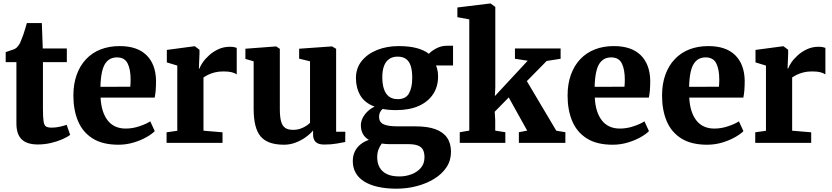

<svg xmlns="http://www.w3.org/2000/svg" viewBox="-20 -840 4894 1129"><path d="M202.5 9.5Q138.5 9.5 107.5 -20.5Q76.5 -50.5 76.5 -114V-474.5H13.5V-533.5Q25.5 -538.5 37.8 -542Q50 -545.5 60.2 -549.5Q70.5 -553.5 77.5 -559.5Q84 -566 89 -572.8Q94 -579.5 98.2 -588Q102.5 -596.5 106.5 -608.5Q112 -621 117.5 -637.2Q123 -653.5 128.2 -671Q133.5 -688.5 138 -704.5H226L231.5 -555H373V-474.5H232.5V-202Q232.5 -150 236.2 -126Q240 -102 251.2 -95.8Q262.5 -89.5 284.5 -89.5Q308 -89.5 332.2 -95Q356.5 -100.5 372 -106L392.5 -47Q375 -33.5 345 -20.5Q315 -7.5 278.2 1Q241.5 9.5 202.5 9.5Z M676.5 11Q583 11 524.5 -26Q466 -63 438.8 -128Q411.5 -193 411.5 -277.5Q411.5 -346.5 431 -400.5Q450.5 -454.5 486.2 -492.2Q522 -530 572 -549.5Q622 -569 683.5 -569Q787 -569 841.2 -515.8Q895.5 -462.5 897.5 -367Q897.5 -334 895.5 -309.2Q893.5 -284.5 889.5 -266H571.5Q573.5 -222.5 584.2 -188.8Q595 -155 613.5 -131.5Q632 -108 658.5 -96Q685 -84 719.5 -84Q760 -84 800.5 -97.8Q841 -111.5 863.5 -126.5L890 -69Q874.5 -52.5 841.8 -33.8Q809 -15 766 -2Q723 11 676.5 11ZM570.5 -329.5 746 -330Q747 -340 747.5 -350.8Q748 -361.5 748 -372Q748 -431.5 730.5 -467Q713 -502.5 668 -502.5Q647.5 -502.5 630.5 -494.8Q613.5 -487 600.2 -468.2Q587 -449.5 579.5 -415.8Q572 -382 570.5 -329.5Z M959.5 0V-62L1022.5 -71V-454.5L961 -473V-546.5L1122.5 -568H1125.5L1153 -547.5V-524.5L1149.5 -437H1153Q1157.5 -451.5 1172 -472.8Q1186.5 -494 1210 -515.2Q1233.5 -536.5 1264.5 -550.8Q1295.5 -565 1332 -565Q1346 -565 1356 -563Q1366 -561 1372 -558.5V-402.5Q1361 -410.5 1342.8 -415.2Q1324.5 -420 1293.5 -420Q1264.5 -420 1241.8 -414Q1219 -408 1202.8 -399.8Q1186.5 -391.5 1176.5 -384.5V-71.5L1288.5 -62V0Z M1886.5 10Q1852 10 1836.5 -5Q1821 -20 1821 -48.5V-73Q1805 -53 1778 -33.5Q1751 -14 1718 -1.5Q1685 11 1650.5 11Q1553.5 11 1512.5 -37.8Q1471.5 -86.5 1471.5 -200V-479.5L1423 -493.5V-553.5L1602.5 -567H1604L1625.5 -553V-198Q1625.5 -153 1632.8 -126.5Q1640 -100 1656.8 -88.2Q1673.5 -76.5 1703 -76.5Q1727.5 -76.5 1747 -83.5Q1766.5 -90.5 1780.5 -99.8Q1794.5 -109 1803 -117.5V-479.5L1739 -495V-553.5L1929.5 -567H1932.5L1956.5 -553V-65.5H2010.5L2010 -5Q1992 -1.5 1960 4.2Q1928 10 1886.5 10Z M2312 269.5Q2250.5 269.5 2202.8 258.8Q2155 248 2122 227.5Q2089 207 2071.8 176.8Q2054.5 146.5 2054.5 107Q2054.5 75 2066.8 50.2Q2079 25.5 2100.5 8.5Q2122 -8.5 2149 -17.5Q2124.5 -32 2113.2 -53.8Q2102 -75.5 2102 -103Q2102 -124.5 2112.2 -145.5Q2122.5 -166.5 2140.8 -184.2Q2159 -202 2183 -213Q2124 -235 2098.5 -279.2Q2073 -323.5 2073 -381Q2073 -440 2107.5 -482.2Q2142 -524.5 2199 -546.8Q2256 -569 2323 -569Q2385 -569 2429.2 -557.5Q2473.5 -546 2502 -523.5Q2514 -538 2543.8 -554.5Q2573.5 -571 2609 -571H2644V-455H2543.5Q2547.5 -446.5 2550.2 -436.5Q2553 -426.5 2554.5 -415.5Q2556 -404.5 2556 -392.5Q2556.5 -332.5 2527.5 -287.5Q2498.5 -242.5 2443.2 -217.5Q2388 -192.5 2309.5 -192.5Q2287 -192.5 2267 -194.2Q2247 -196 2229.5 -199.5Q2219.5 -190 2214.2 -179Q2209 -168 2209 -153.5Q2209 -122.5 2234.2 -109.8Q2259.5 -97 2319.5 -97H2424.5Q2493.5 -97 2539.5 -80.5Q2585.5 -64 2608.8 -30.5Q2632 3 2632 53Q2632 103.5 2605.5 143.5Q2579 183.5 2533.2 211.5Q2487.5 239.5 2430.2 254.5Q2373 269.5 2312 269.5ZM2329 197.5Q2365 197.5 2398.5 185.2Q2432 173 2454 148Q2476 123 2476 85Q2476 57.5 2467 40.5Q2458 23.5 2436.8 15.5Q2415.5 7.5 2378 7.5H2267Q2256 7.5 2245.2 6.5Q2234.5 5.5 2225 4Q2214 18.5 2206 38.2Q2198 58 2198 84.5Q2198 119 2212 144.2Q2226 169.5 2254.8 183.5Q2283.5 197.5 2329 197.5ZM2319.5 -257Q2366 -257 2385 -291Q2404 -325 2404 -382.5Q2404 -426 2394.8 -453.5Q2385.5 -481 2366.5 -494Q2347.5 -507 2318.5 -507Q2289 -507 2269 -493.5Q2249 -480 2238.5 -453.2Q2228 -426.5 2228 -386.5Q2228 -346 2237.5 -317Q2247 -288 2267 -272.5Q2287 -257 2319.5 -257Z M2683.5 0V-62.5L2739.5 -72V-726L2669.5 -739V-796L2862 -819.5H2864.5L2892.5 -799.5V-326.5L2890 -275L3083 -483L3008 -494.5V-555H3276.5V-494.5L3194.5 -481.5L3078 -363L3251 -71.5L3304.5 -62.5V0H3031V-62.5L3080 -72L2971.5 -267L2889 -183L2892 -134.5V-72L2951.5 -62.5V0Z M3582.5 11Q3489 11 3430.5 -26Q3372 -63 3344.8 -128Q3317.5 -193 3317.5 -277.5Q3317.5 -346.5 3337 -400.5Q3356.5 -454.5 3392.2 -492.2Q3428 -530 3478 -549.5Q3528 -569 3589.5 -569Q3693 -569 3747.2 -515.8Q3801.5 -462.5 3803.5 -367Q3803.5 -334 3801.5 -309.2Q3799.5 -284.5 3795.5 -266H3477.5Q3479.5 -222.5 3490.2 -188.8Q3501 -155 3519.5 -131.5Q3538 -108 3564.5 -96Q3591 -84 3625.5 -84Q3666 -84 3706.5 -97.8Q3747 -111.5 3769.5 -126.5L3796 -69Q3780.5 -52.5 3747.8 -33.8Q3715 -15 3672 -2Q3629 11 3582.5 11ZM3476.5 -329.5 3652 -330Q3653 -340 3653.5 -350.8Q3654 -361.5 3654 -372Q3654 -431.5 3636.5 -467Q3619 -502.5 3574 -502.5Q3553.5 -502.5 3536.5 -494.8Q3519.5 -487 3506.2 -468.2Q3493 -449.5 3485.5 -415.8Q3478 -382 3476.5 -329.5Z M4138 11Q4044.5 11 3986 -26Q3927.5 -63 3900.2 -128Q3873 -193 3873 -277.5Q3873 -346.5 3892.5 -400.5Q3912 -454.5 3947.8 -492.2Q3983.5 -530 4033.5 -549.5Q4083.5 -569 4145 -569Q4248.5 -569 4302.8 -515.8Q4357 -462.5 4359 -367Q4359 -334 4357 -309.2Q4355 -284.5 4351 -266H4033Q4035 -222.5 4045.8 -188.8Q4056.5 -155 4075 -131.5Q4093.5 -108 4120 -96Q4146.5 -84 4181 -84Q4221.5 -84 4262 -97.8Q4302.5 -111.5 4325 -126.5L4351.5 -69Q4336 -52.5 4303.2 -33.8Q4270.5 -15 4227.5 -2Q4184.5 11 4138 11ZM4032 -329.5 4207.5 -330Q4208.5 -340 4209 -350.8Q4209.5 -361.5 4209.5 -372Q4209.5 -431.5 4192 -467Q4174.5 -502.5 4129.5 -502.5Q4109 -502.5 4092 -494.8Q4075 -487 4061.8 -468.2Q4048.5 -449.5 4041 -415.8Q4033.5 -382 4032 -329.5Z M4421 0V-62L4484 -71V-454.5L4422.5 -473V-546.5L4584 -568H4587L4614.5 -547.5V-524.5L4611 -437H4614.5Q4619 -451.5 4633.5 -472.8Q4648 -494 4671.5 -515.2Q4695 -536.5 4726 -550.8Q4757 -565 4793.5 -565Q4807.5 -565 4817.5 -563Q4827.5 -561 4833.5 -558.5V-402.5Q4822.5 -410.5 4804.2 -415.2Q4786 -420 4755 -420Q4726 -420 4703.2 -414Q4680.5 -408 4664.2 -399.8Q4648 -391.5 4638 -384.5V-71.5L4750 -62V0Z"/></svg>

Font: Merriweather 20pt ExtraBold
Style: Regular
Weight: 800
Version: Version 2.100